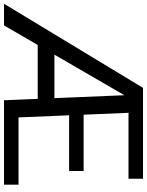

<svg xmlns="http://www.w3.org/2000/svg" viewBox="88 -846 751 982"><g transform="rotate(90 464.0 -355.5)"><path d="M473.6 -638.2 103.5 0H-7.3L422.9 -710.9H481ZM544.4 -257.8V-172.4H181.6V-257.8ZM918 -74.2V0H560.1V-74.2ZM547.4 -710.9 577.1 0H486.3L456.5 -710.9ZM848.1 -407.2V-333H540.5V-407.2ZM887.7 -710.9V-636.7H530.3V-710.9Z"/></g></svg>

Font: RobotoDEMO
Style: Regular
Weight: 400
Designer: Christian Robertson
Foundry: Google
Version: Version 2.136